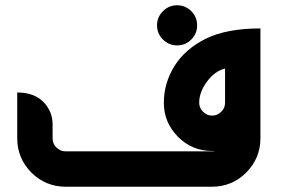

<svg xmlns="http://www.w3.org/2000/svg" viewBox="-20 -709 1074 729"><path d="M728.5 -612.8Q728.5 -581.5 706.5 -559.1Q684.1 -536.6 652.3 -536.6Q621.1 -536.6 598.6 -559.1Q576.2 -581.5 576.2 -612.8Q576.2 -644 598.6 -666.5Q621.1 -689 652.3 -689Q684.1 -689 706.5 -666.5Q728.5 -643.6 728.5 -612.8ZM834.5 -448.7Q795.9 -439.5 766.1 -399.4Q736.3 -359.4 736.3 -318.8Q736.3 -299.3 751 -284.7Q765.6 -270 785.6 -270Q805.7 -270 819.8 -284.7Q834.5 -298.3 834.5 -318.8ZM785.6 -135.7Q709.5 -135.7 655.8 -189.5Q602.1 -244.1 602.1 -318.8Q602.1 -393.6 642.6 -458.5Q682.6 -522.5 761.2 -562Q840.8 -601.1 968.8 -601.1V-184.1Q968.8 -108.4 915 -53.7Q860.4 0 784.7 0H229.5Q153.8 0 99.1 -53.7Q45.4 -108.4 45.4 -184.1V-357.9Q108.9 -357.9 144.5 -322.3Q179.7 -286.1 179.7 -236.8V-184.1Q179.7 -162.6 194.3 -148.9Q209 -134.3 229.5 -134.3H784.7Q805.7 -134.3 820.3 -148.9Q821.8 -150.4 822.3 -150.4Q822.8 -150.4 822.8 -149.4Q822.8 -146.5 818.4 -135.7Z"/></svg>

Font: DimaKhabar
Style: Bold
Weight: 700
Width: 6
Designer: R.Balvardi
Foundry: Dima Software Group
Version: Version 1.00;November 30, 2018;FontCreator 11.5.0.2427 64-bi